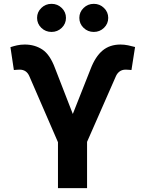

<svg xmlns="http://www.w3.org/2000/svg" viewBox="-20 -966 747 986"><path d="M277.7 0V-235.7L130.7 -574.6Q123.7 -591.1 111.4 -599.7Q99 -608.2 81.4 -608.4Q74.2 -608.2 63.8 -607.5Q53.3 -606.8 51.2 -606.4L33.6 -723.8Q49.5 -729.1 67.6 -733.2Q85.7 -737.3 107.2 -737.3Q158.3 -737.3 197.4 -711.7Q236.5 -686.1 262.5 -616L353.9 -380.7L445.1 -611.3Q469.5 -675.3 506.5 -706.3Q543.6 -737.3 598.8 -737.3Q618 -737.3 637.6 -733.3Q657.3 -729.3 673.6 -724.6L655.1 -606.4Q652.7 -606.8 642.3 -607.5Q631.9 -608.2 625.2 -608.4Q606.5 -608.2 594.1 -598.9Q581.7 -589.6 575.2 -574.6L427.1 -237.5V0ZM461.6 -802Q430.9 -802 409.1 -823.1Q387.4 -844.3 387.4 -874.1Q387.4 -904 409.2 -925.1Q430.9 -946.3 461.7 -946.3Q492.4 -946.3 514.1 -925.1Q535.8 -904 535.8 -874.1Q535.8 -844.2 514.1 -823.1Q492.3 -802 461.6 -802ZM244.6 -802Q213.9 -802 192.1 -823.1Q170.4 -844.3 170.4 -874.1Q170.4 -904 192.2 -925.1Q213.9 -946.3 244.7 -946.3Q275.4 -946.3 297.1 -925.1Q318.8 -904 318.8 -874.1Q318.8 -844.2 297.1 -823.1Q275.3 -802 244.6 -802Z"/></svg>

Font: GitLab Sans
Style: Regular
Weight: 400
Designer: Rasmus Andersson
Foundry: Modifications by GitLab B.V., manufactured by rsms
Version: Version 4.000;git-c8fb6b7